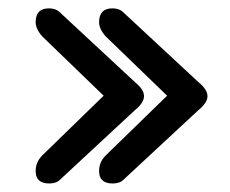

<svg xmlns="http://www.w3.org/2000/svg" viewBox="-20 -552 544 455"><path d="M122.1 -522.5 299.8 -357.4Q321.3 -339.8 321.3 -324.2Q321.3 -308.6 299.8 -291L122.1 -126Q113.3 -117.2 96.7 -117.2Q64.5 -117.2 64.5 -146.5Q64.5 -168 80.1 -183.6L225.6 -325.2L80.1 -465.8Q64.5 -483.4 64.5 -499.5Q64.5 -515.6 72.3 -523.9Q80.1 -532.2 96.2 -532.2Q112.3 -532.2 122.1 -522.5ZM272.5 -522.5 450.2 -357.4Q471.7 -339.8 471.7 -324.2Q471.7 -308.6 450.2 -291L272.5 -126Q263.7 -117.2 247.1 -117.2Q214.8 -117.2 214.8 -146.5Q214.8 -168 230.5 -183.6L376 -325.2L230.5 -465.8Q214.8 -483.4 214.8 -499.5Q214.8 -515.6 222.7 -523.9Q230.5 -532.2 246.6 -532.2Q262.7 -532.2 272.5 -522.5Z"/></svg>

Font: Jura
Style: DemiBold
Weight: 600
Version: Version 2.5